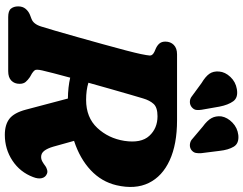

<svg xmlns="http://www.w3.org/2000/svg" viewBox="-126 -868 1008 796"><g transform="rotate(90 378.0 -470.0)"><path d="M714 -103Q693.5 -49 645.8 -17.5Q598 14 539 14Q497 14 472.2 -5.2Q447.5 -24.5 434.5 -73.5L388.5 -247.5Q341.5 -248 302 -257Q292 -220 284 -189.5Q276 -159 272 -141Q266.5 -116.5 271.2 -110.2Q276 -104 284.5 -98.5L299.5 -90Q312 -81.5 319.8 -72.2Q327.5 -63 327.5 -47Q327.5 -26 314.2 -13Q301 0 275 0H51Q25 0 15.8 -11.5Q6.5 -23 6.5 -41.5Q6.5 -60 16.5 -72Q26.5 -84 41 -90L58 -96.5Q80 -104.5 90 -137Q95.5 -153.5 107.2 -194.2Q119 -235 133.8 -287.2Q148.5 -339.5 163.2 -392.5Q178 -445.5 189 -487.8Q200 -530 204 -549.5Q209.5 -576 210.2 -587Q211 -598 195 -606L179 -613Q166 -619.5 159.2 -628.5Q152.5 -637.5 152.5 -651.5Q152.5 -673 166.2 -686.5Q180 -700 205 -700H478.5Q578 -700 644.5 -669.5Q711 -639 738.5 -582.8Q766 -526.5 748 -449Q733.5 -387 685.5 -342Q637.5 -297 564 -273L588 -187Q595 -163 605 -149.8Q615 -136.5 630.5 -136.5Q641 -136.5 650.5 -142Q660 -147.5 669 -154.5Q674.5 -158.5 683.8 -161.2Q693 -164 700.5 -160.5Q714.5 -155 718.5 -139.8Q722.5 -124.5 714 -103ZM388 -559Q382.5 -540.5 372 -504.8Q361.5 -469 348.8 -424Q336 -379 323 -332.5Q353.5 -323 394 -323Q467 -323 510.2 -369.2Q553.5 -415.5 564 -481.5Q574.5 -551 543.2 -585Q512 -619 462 -619Q425.5 -619 410.8 -602.8Q396 -586.5 388 -559ZM605.5 -876 615 -800.5Q616 -788 614 -777.8Q612 -767.5 602 -759.5Q592 -752.5 580.2 -753.2Q568.5 -754 560 -760L505 -806.5Q479.5 -825 469.8 -842.8Q460 -860.5 462.5 -884Q467 -909 488.5 -929.8Q510 -950.5 540 -954Q574.5 -957.5 588 -935.2Q601.5 -913 605.5 -876ZM422 -876 435 -802Q437 -790 435.8 -779.8Q434.5 -769.5 424.5 -761Q415.5 -753.5 403.5 -753.2Q391.5 -753 382.5 -759L324.5 -801.5Q297 -818 285.8 -834.2Q274.5 -850.5 276.5 -874.5Q278.5 -899.5 299 -921.2Q319.5 -943 349.5 -948Q384.5 -954 399.8 -933Q415 -912 422 -876Z"/></g></svg>

Font: Fraunces 9pt SuperSoft
Style: Bold Italic
Weight: 700
Italic angle: -16°
Version: Version 1.000;[b76b70a41]